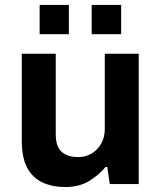

<svg xmlns="http://www.w3.org/2000/svg" viewBox="-20 -743 651 775"><path d="M242 12Q192 12 152.5 -6Q113 -24 90.5 -64.5Q68 -105 68 -173V-526H205V-202Q205 -151 229 -130Q253 -109 296 -109Q327 -109 351 -124Q375 -139 389 -164.5Q403 -190 403 -222V-526H540V0H423L413 -69H406Q380 -37 340 -12.5Q300 12 242 12ZM350 -605V-723H469V-605ZM140 -605V-723H258V-605Z"/></svg>

Font: Archivo VF Beta
Style: Regular
Weight: 400
Designer: Hector Gatti
Foundry: Omnibus-Type
Version: Version 1.002